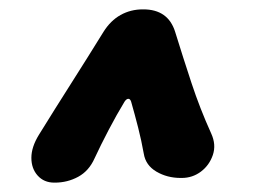

<svg xmlns="http://www.w3.org/2000/svg" viewBox="-20 -850 551 410"><path d="M96 -460Q74 -460 60.5 -475Q47 -490 47 -513Q47 -536 63 -562Q97 -617 132 -672Q167 -727 201 -782Q216 -806 237.5 -818Q259 -830 285 -830H286Q339 -830 354 -782Q371 -727 389 -672.5Q407 -618 431 -565Q442 -541 434.5 -519Q427 -497 409 -483.5Q391 -470 368 -470H366Q337 -470 314 -483.5Q291 -497 287 -522Q282 -550 275 -577.5Q268 -605 260 -633Q258 -639 254 -639Q250 -639 246 -633Q229 -605 212 -572.5Q195 -540 182 -512Q170 -485 147 -472.5Q124 -460 97 -460Z"/></svg>

Font: Winky Sans
Style: Bold Italic
Weight: 700
Italic angle: -8.97852°
Designer: Simon Atzbach
Foundry: typofactur
Version: Version 1.205